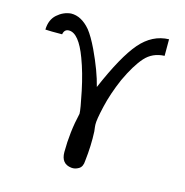

<svg xmlns="http://www.w3.org/2000/svg" viewBox="-96 -570 777 806"><g transform="rotate(15 293.0 -166.5)"><path d="M29 -385Q30 -428 56.5 -451.5Q83 -475 116 -478Q161 -479 200 -433Q220 -408 244 -358Q284 -273 300 -208Q363 -355 416 -416.5Q469 -478 541 -480V-408Q489 -406 456.5 -369.5Q424 -333 391 -262Q362 -195 348 -134.5Q334 -74 335 -54Q335 -48 338 -25Q341 36 333 104Q332 130 316 139.5Q300 149 284 147Q239 142 239 91Q239 4 259 -81V-80Q259 -99 243 -175.5Q227 -252 205 -310Q169 -407 126 -407Q106 -407 102 -384H58Z"/></g></svg>

Font: Coval
Style: ExtraLight
Weight: 250
Foundry: Context Ltd
Version: Version 001.000